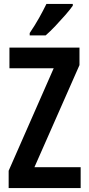

<svg xmlns="http://www.w3.org/2000/svg" viewBox="-20 -956 451 976"><path d="M390 0H24V-88L253 -609H28V-714H384V-625L155 -106H390ZM350 -927Q336 -907 312 -879.5Q288 -852 261.5 -824Q235 -796 212 -776H131V-788Q158 -828 179 -865.5Q200 -903 216 -936H350Z"/></svg>

Font: Noto Sans Bengali ExtraCondensed SemiBold
Style: Regular
Weight: 600
Width: 2
Designer: Joana Ranito - Universal Thirst; Jelle Bosma - Monotype Design Team
Foundry: Universal Thirst ehf.
Version: Version 3.000; ttfautohint (v1.8.4.7-5d5b)